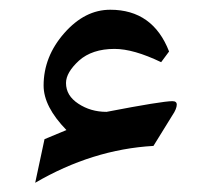

<svg xmlns="http://www.w3.org/2000/svg" viewBox="-20 -390 444 402"><path d="M334 -282.2C311.5 -340.3 270.5 -369.6 210.9 -369.6C175.3 -369.6 143.6 -353.5 114.7 -320.8C85.9 -288.1 71.3 -251.5 71.3 -210.9C71.3 -181.2 87.4 -150.4 119.1 -117.7C94.7 -107.4 74.7 -99.1 73.2 -98.6L53.7 -7.3C133.3 -53.7 215.8 -79.6 301.3 -84.5L340.8 -148.4C347.2 -157.7 350.1 -165.5 350.1 -170.9C350.1 -175.8 347.2 -178.2 340.8 -178.2C327.1 -178.2 281.2 -170.9 203.1 -155.8C180.7 -155.8 161.1 -161.6 144 -172.9C127 -184.1 118.2 -198.2 118.2 -216.3C118.2 -231 127.4 -246.6 145.5 -263.2C163.6 -279.3 188.5 -287.6 219.7 -287.6C246.6 -287.6 278.8 -278.3 317.4 -259.8Z"/></svg>

Font: Parastoo
Style: Regular
Weight: 400
Foundry: Saber Rastikerdar (saber.rastikerdar@gmail.com)
Version: Version 2.0.1